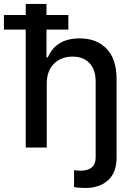

<svg xmlns="http://www.w3.org/2000/svg" viewBox="-59 -747 682 972"><path d="M177.7 -323.7V0H71.3V-597.2H-39.1V-670.9H71.3V-727.1H176.3V-670.9H287.1V-597.2H176.3V-456.5H183.1Q224.6 -552.7 344.2 -552.7Q430.7 -552.7 481 -500Q531.2 -447.3 531.2 -347.2V50.3Q531.2 127 487.8 165.8Q444.3 204.6 374.5 204.6Q335 204.6 315.9 199.7V114.3Q333.5 117.2 346.7 117.2Q425.3 117.2 425.3 50.3V-334Q425.3 -394 394.3 -427.2Q363.3 -460.4 308.1 -460.4Q250 -460.4 213.9 -424.1Q177.7 -387.7 177.7 -323.7Z"/></svg>

Font: Interop Med
Style: Regular
Weight: 500
Designer: Rasmus Andersson, Google, Jang Haemin
Foundry: jhaemin
Version: Version 1.007